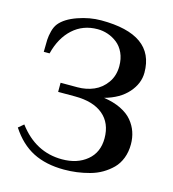

<svg xmlns="http://www.w3.org/2000/svg" viewBox="-105 -767 787 874"><g transform="rotate(15 288.0 -330.0)"><path d="M275.9 20Q190.9 20 129.6 -11.2Q68.4 -42.5 23.9 -110.8L48.8 -131.8Q130.4 -22.9 254.9 -22.9Q326.7 -22.9 372.3 -60.8Q418 -98.6 418 -165Q418 -236.8 371.1 -275.9Q324.2 -314.9 238.8 -314.9H159.2V-357.9H238.8Q279.8 -357.9 315.2 -373Q350.6 -388.2 374.3 -421.4Q397.9 -454.6 397.9 -500Q397.9 -534.7 385.5 -561.8Q373 -588.9 352.5 -605Q332 -621.1 308.1 -629.2Q284.2 -637.2 259.8 -637.2Q190.9 -637.2 143.1 -593.8Q95.2 -550.3 76.2 -474.1H48.8Q48.8 -511.7 49.8 -531Q50.8 -550.3 56.6 -572.8Q62.5 -595.2 74.2 -609.9Q99.6 -641.1 155 -660.6Q210.4 -680.2 265.1 -680.2Q516.1 -680.2 516.1 -501Q516.1 -449.7 477.5 -406Q439 -362.3 368.2 -342.8Q414.6 -335.9 449 -319.1Q483.4 -302.2 502.9 -278.6Q522.5 -254.9 531.7 -227.8Q541 -200.7 541 -169.9Q541 -133.8 529.5 -104.2Q518.1 -74.7 497.8 -54.4Q477.5 -34.2 452.1 -19.3Q426.8 -4.4 396.2 3.9Q365.7 12.2 336.2 16.1Q306.6 20 275.9 20Z"/></g></svg>

Font: El Messiri SemiBold
Style: Regular
Weight: 600
Designer: Mohamed Gaber
Foundry: Kief Type Foundry
Version: Version 2.007;PS 002.007;hotconv 1.0.88;makeotf.lib2.5.64775